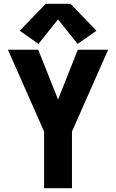

<svg xmlns="http://www.w3.org/2000/svg" viewBox="-20 -999 616 1019"><path d="M214 0H362V-301L554 -735H393L288 -471L183 -735H22L214 -301ZM184 -766 288 -896 392 -766 492 -836 354 -979H223L85 -836Z"/></svg>

Font: Iosevka Sparkle Heavy
Style: Regular
Weight: 900
Designer: Belleve Invis
Foundry: Belleve Invis
Version: Version 4.5.0; ttfautohint (v1.8.3)